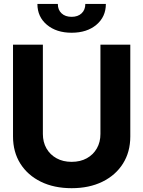

<svg xmlns="http://www.w3.org/2000/svg" viewBox="-20 -957 737 987"><path d="M496.3 -727.5H649.8V-255.5Q649.8 -175.8 612.1 -116Q574.4 -56.2 506.5 -22.9Q438.7 10.4 348.2 10.4Q257.8 10.4 190 -22.9Q122.2 -56.2 84.5 -116Q46.9 -175.8 46.9 -255.5V-727.5H200.4V-268.2Q200.4 -226.4 218.8 -194.1Q237.3 -161.8 270.6 -143.4Q303.8 -125 348.2 -125Q393 -125 426.2 -143.4Q459.4 -161.8 477.8 -194.1Q496.3 -226.4 496.3 -268.2ZM348.2 -788.7Q269.9 -788.7 221.1 -829.6Q172.3 -870.6 172.3 -936.7H277.3Q277.3 -906.4 296.4 -888.5Q315.4 -870.5 348.2 -870.5Q380.5 -870.5 399.5 -888.5Q418.6 -906.4 418.6 -936.7H524.2Q524.2 -870.6 475.5 -829.6Q426.9 -788.7 348.2 -788.7Z"/></svg>

Font: Inter Tight
Style: Regular
Weight: 400
Designer: Rasmus Andersson
Foundry: rsms
Version: Version 3.002